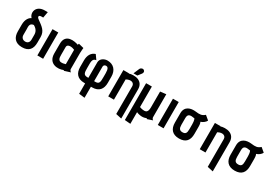

<svg xmlns="http://www.w3.org/2000/svg" viewBox="53 -1829 4529 3170"><g transform="rotate(30 2317.5 -244.5)"><path d="M451 -288C451 -407 376 -454 279 -524C223 -564 258 -590 284 -590H327L348 -705H293C120 -705 96 -553 166 -486C127 -469 78 -417 78 -310V-184C78 -68 135 10 266 10C398 10 451 -64 451 -184ZM342 -178C342 -110 294 -97 266 -97C232 -97 187 -120 187 -178V-287C187 -329 172 -400 255 -407C348 -355 342 -284 342 -256Z M666 0V-501H556V0Z M1176 -35C1152 -49 1146 -77 1146 -77V-389C1146 -421 1153 -486 1153 -486L1054 -511L1045 -486C976 -512 781 -551 781 -354V-169C781 29 964 30 1051 -8C1051 -8 1063 0 1065 0ZM1035 -110C889 -63 891 -147 891 -211V-351C891 -425 996 -403 1035 -384Z M1580 216V5H1602C1733 5 1790 -73 1790 -189V-307C1790 -427 1721 -507 1603 -507C1541 -507 1474 -469 1470 -401V-101H1451C1375 -101 1372 -146 1372 -238V-314C1372 -399 1400 -412 1438 -420L1379 -503C1303 -479 1263 -412 1263 -314V-189C1263 -73 1320 5 1451 5H1470V203ZM1580 -101V-380C1580 -405 1602 -420 1625 -420C1657 -420 1680 -398 1680 -310V-235C1680 -143 1678 -101 1602 -101Z M2151 -538 2200 -601C2227 -635 2215 -664 2191 -676C2175 -684 2138 -679 2124 -646L2078 -538ZM2276 210V-346C2276 -422 2241 -468 2191 -491C2131 -519 2046 -509 2016 -497L2008 -501H1907V0H2016V-386C2101 -434 2167 -405 2167 -343V186Z M2747 -27C2723 -41 2720 -69 2720 -69V-510L2609 -497V-195C2609 -110 2577 -94 2546 -92C2509 -90 2456 -105 2450 -111V-501H2340V201L2450 210V-12C2464 -6 2485 4 2539 11C2589 15 2625 0 2634 -7C2641 0 2647 7 2647 6Z M2962 0V-501H2852V0Z M3450 -310C3450 -375 3438 -390 3435 -398C3475 -408 3523 -446 3535 -478L3457 -543C3406 -497 3365 -495 3285 -505C3186 -517 3077 -487 3077 -354V-175C3077 -59 3134 19 3265 19C3397 19 3450 -55 3450 -175ZM3339 -198C3339 -126 3321 -99 3264 -99C3208 -99 3188 -130 3188 -198V-325C3188 -411 3238 -412 3320 -397C3323 -397 3339 -365 3339 -294Z M4021 210V-346C4021 -422 3986 -468 3936 -491C3876 -519 3791 -509 3761 -497L3753 -501H3652V0H3761V-386C3846 -434 3912 -405 3912 -343V186Z M4511 -310C4511 -375 4499 -390 4496 -398C4536 -408 4584 -446 4596 -478L4518 -543C4467 -497 4426 -495 4346 -505C4247 -517 4138 -487 4138 -354V-175C4138 -59 4195 19 4326 19C4458 19 4511 -55 4511 -175ZM4400 -198C4400 -126 4382 -99 4325 -99C4269 -99 4249 -130 4249 -198V-325C4249 -411 4299 -412 4381 -397C4384 -397 4400 -365 4400 -294Z"/></g></svg>

Font: Advent Pro
Style: Bold
Weight: 700
Designer: Andreas Kalpakidis
Foundry: Andreas Kalpakidis
Version: Version 2.002 2008